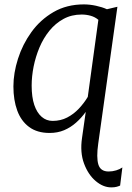

<svg xmlns="http://www.w3.org/2000/svg" viewBox="-20 -580 586 852"><path d="M473.5 251.5Q438 251.5 404.8 223.5Q371.5 195.5 353 146Q334.5 96.5 344 32L360.5 -83.5Q341.5 -57 317.5 -35.8Q293.5 -14.5 264.5 -2.2Q235.5 10 200 10Q145 10 109.2 -16.5Q73.5 -43 56.5 -89.5Q39.5 -136 39.5 -196.5Q39.5 -255.5 59.8 -319.2Q80 -383 119.5 -437.8Q159 -492.5 217.5 -526.5Q276 -560.5 352.5 -560.5Q378 -560.5 406 -554.5Q434 -548.5 454.5 -539L501 -550L416 56.5Q407 119 416.5 150Q426 181 462 181Q479 181 495.5 176Q512 171 523 163L513 243.5Q506.5 246.5 497.2 249Q488 251.5 473.5 251.5ZM213.5 -43.5Q249 -43.5 278 -58.5Q307 -73.5 330 -98Q353 -122.5 369.5 -150L416.5 -492Q402 -504.5 382.5 -510Q363 -515.5 342.5 -515.5Q297.5 -515.5 261.8 -496Q226 -476.5 199.2 -443.5Q172.5 -410.5 155.2 -369.5Q138 -328.5 129.2 -284.8Q120.5 -241 120.5 -200Q120.5 -149 132.2 -114.2Q144 -79.5 165 -61.5Q186 -43.5 213.5 -43.5Z"/></svg>

Font: Merriweather 36pt Light
Style: Italic
Weight: 300
Italic angle: -7.8°
Version: Version 2.101